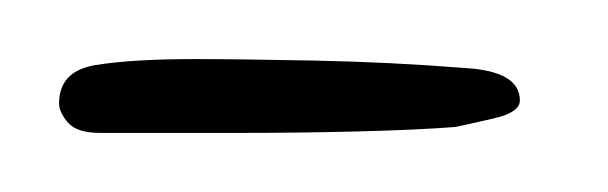

<svg xmlns="http://www.w3.org/2000/svg" viewBox="-20 -330 206 65"><path d="M14 -285Q6 -285 3 -288.5Q0 -292 0 -295Q0 -306 12.5 -308Q25 -310 46 -310Q60 -310 86 -309.5Q112 -309 137 -307Q156 -306 156 -296Q156 -292 147.5 -290Q139 -288 134 -287Q121 -286 101 -285.5Q81 -285 61 -285Z"/></svg>

Font: Allison
Style: Regular
Weight: 400
Designer: Robert E. Leuschke
Foundry: Robert E. Leuschke
Version: Version 1.010; ttfautohint (v1.8.3)